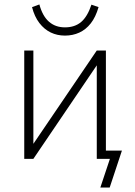

<svg xmlns="http://www.w3.org/2000/svg" viewBox="-20 -714 606 863"><path d="M431 129 474 0H416V-37H528L473 129ZM89 0V-487H130V-44H114L415 -487H456V0H415V-444H431L130 0ZM272 -554Q237 -554 208 -568Q179 -582 157 -610.5Q135 -639 124 -682L157 -694Q171 -642 200 -616.5Q229 -591 272 -591Q316 -591 344.5 -615Q373 -639 391 -693L423 -682Q410 -637 388 -609Q366 -581 336.5 -567.5Q307 -554 272 -554Z"/></svg>

Font: Nunito Sans 10pt SemiCondensed ExtraLight
Style: Regular
Weight: 250
Width: 4
Designer: Vernon Adams
Foundry: Vernon Adams
Version: Version 3.101;gftools[0.9.27]